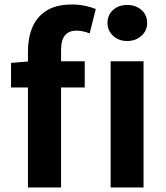

<svg xmlns="http://www.w3.org/2000/svg" viewBox="-20 -832 736 852"><path d="M104 -559V-605Q104 -664 123.5 -710.5Q143 -757 186 -784.5Q229 -812 299 -812Q331 -812 358.5 -806Q386 -800 405 -792L378 -684Q346 -696 319 -696Q286 -696 268.5 -675.5Q251 -655 251 -608V-560H356V-444H251V0H104V-444H29V-553ZM544 -650Q507 -650 482 -673Q457 -696 457 -730Q457 -766 482 -788Q507 -810 544 -810Q582 -810 607.5 -788Q633 -766 633 -730Q633 -696 607.5 -673Q582 -650 544 -650ZM471 0V-560H617V0Z"/></svg>

Font: Source Han Sans CN Bold
Style: Bold
Weight: 700
Designer: Ryoko NISHIZUKA 西塚涼子 (kana & ideographs); Paul D. Hunt (Latin, Greek & Cyrillic); Wenlong ZHANG 张文龙 (bopomofo); Sandoll 
Foundry: Adobe Systems Incorporated
Version: Version 1.00;May 30, 2023;FontCreator 11.5.0.2422 32-bit